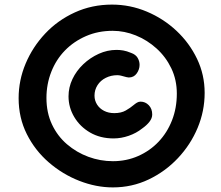

<svg xmlns="http://www.w3.org/2000/svg" viewBox="-20 -793 962 835"><path d="M471 22Q398 22 325 -6.5Q252 -35 192 -87Q132 -139 96.5 -210Q61 -281 61 -366Q61 -444 91.5 -516.5Q122 -589 176.5 -647Q231 -705 305.5 -739Q380 -773 467 -773Q546 -773 618.5 -742.5Q691 -712 747.5 -659Q804 -606 837 -537Q870 -468 870 -389Q870 -310 839.5 -237Q809 -164 754 -105.5Q699 -47 626.5 -12.5Q554 22 471 22ZM471 -92Q530 -92 581 -114.5Q632 -137 669.5 -176.5Q707 -216 728 -269.5Q749 -323 749 -386Q749 -446 725 -496Q701 -546 660.5 -582.5Q620 -619 570.5 -639Q521 -659 470 -659Q407 -659 354 -636Q301 -613 262.5 -573.5Q224 -534 203 -480.5Q182 -427 182 -367Q182 -303 206 -252Q230 -201 271.5 -165.5Q313 -130 364.5 -111Q416 -92 471 -92ZM474 -191Q416 -191 372 -216.5Q328 -242 303 -284Q278 -326 278 -374Q278 -413 295 -449Q312 -485 342 -513.5Q372 -542 409.5 -559Q447 -576 487 -576Q501 -576 516 -573.5Q531 -571 550 -563Q570 -556 578.5 -541.5Q587 -527 587 -511Q587 -491 574.5 -473.5Q562 -456 540 -456Q536 -456 530.5 -457.5Q525 -459 521 -460Q514 -462 506 -464Q498 -466 490 -466Q463 -466 440 -454.5Q417 -443 404 -422.5Q391 -402 391 -377Q391 -356 402 -338.5Q413 -321 432.5 -311Q452 -301 477 -301Q507 -301 527 -312.5Q547 -324 561 -336Q568 -342 575.5 -346.5Q583 -351 591 -351Q612 -351 627 -335.5Q642 -320 642 -295Q642 -279 630 -263.5Q618 -248 598 -234Q573 -214 540 -202.5Q507 -191 474 -191Z"/></svg>

Font: Playpen Sans Arabic
Style: Bold
Weight: 700
Version: Version 2.000